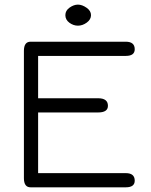

<svg xmlns="http://www.w3.org/2000/svg" viewBox="-20 -799 643 819"><path d="M349.1 -766.1Q368.2 -752.9 368.2 -734.4Q368.2 -715.8 350.1 -702.6Q332 -689.5 312.5 -689.5Q293 -689.5 275.9 -702.1Q258.8 -714.8 258.8 -734.4Q258.8 -753.9 276.9 -766.6Q294.9 -779.3 312.5 -779.3Q330.1 -779.3 349.1 -766.1ZM142.6 -319.3V-60.5H516.6Q554.7 -60.5 554.7 -28.3Q554.7 0 516.6 0H110.4Q82 0 82 -39.1V-582Q82 -621.1 110.4 -621.1H516.6Q554.7 -621.1 554.7 -588.9Q554.7 -560.5 516.6 -560.5H142.6V-379.9H398.4Q440.4 -379.9 440.4 -347.7Q440.4 -319.3 398.4 -319.3Z"/></svg>

Font: Jura
Style: Medium
Weight: 500
Version: Version 2.6.1